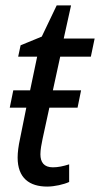

<svg xmlns="http://www.w3.org/2000/svg" viewBox="-20 -678 369 708"><path d="M154 10C181 10 216 2 235 -7V-72C213 -65 194 -61 175 -61C142 -61 129 -80 129 -109C129 -126 133 -147 137 -166L162 -281H266L279 -345H175L202 -469H315L329 -536H215L242 -658H189L134 -543L56 -511L47 -469H117L91 -345H29L16 -281H77L54 -167C48 -140 45 -116 45 -97C45 -21 89 10 154 10Z"/></svg>

Font: Noto Sans SemiCondensed
Style: Italic
Weight: 400
Width: 4
Italic angle: -12°
Designer: Monotype Design Team
Foundry: Monotype Imaging Inc.
Version: Version 2.013